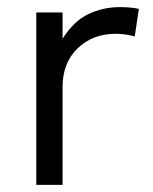

<svg xmlns="http://www.w3.org/2000/svg" viewBox="-20 -520 429 540"><path d="M82 0V-485H156V-411Q187.5 -461 228.8 -480.5Q270 -500 317 -500Q330 -500 343.8 -499Q357.5 -498 370.5 -495L359 -417.5Q331.5 -425 305.5 -425Q240.5 -425 198.2 -384Q156 -343 156 -276V0Z"/></svg>

Font: Geologica ExtraLight
Style: Regular
Weight: 200
Designer: Sindre Bremnes, Frode Helland
Foundry: Monokrom Skriftforlag AS
Version: Version 1.010; ttfautohint (v1.8.4.7-5d5b);gftools[0.9.28]